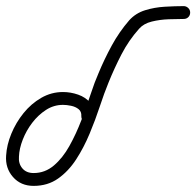

<svg xmlns="http://www.w3.org/2000/svg" viewBox="-26 -582 642 628"><path d="M260 -179Q251 -180 245.5 -186.5Q240 -193 240 -202Q241 -217 231 -225Q221 -233 206.5 -236Q192 -239 180 -239Q150 -239 124.5 -222.5Q99 -206 79.5 -180.5Q60 -155 48.5 -125.5Q37 -96 36 -70Q34 -47 47 -31.5Q60 -16 84 -16Q121 -16 150 -40.5Q179 -65 201 -104.5Q223 -144 240 -188.5Q257 -233 270.5 -274Q284 -315 296 -342Q315 -388 339.5 -433Q364 -478 397 -516Q418 -539 448.5 -548.5Q479 -558 513 -560Q547 -562 575 -562Q575 -562 575 -562Q575 -562 575 -562Q583 -562 589.5 -556Q596 -550 596 -541Q596 -532 590 -526Q584 -520 575 -520Q555 -520 526 -519Q497 -518 470.5 -511.5Q444 -505 429 -488Q395 -450 371.5 -404.5Q348 -359 329 -312Q315 -278 300.5 -234Q286 -190 267 -144.5Q248 -99 223 -60.5Q198 -22 164 2Q130 26 84 26Q42 26 16.5 -3Q-9 -32 -6 -73Q-4 -108 11 -144.5Q26 -181 51 -212Q76 -243 109 -262Q142 -281 180 -281Q205 -281 229.5 -272.5Q254 -264 269 -246Q284 -228 282 -199Q282 -190 275.5 -184.5Q269 -179 260 -179Z"/></svg>

Font: FRB American Cursive Medium
Style: Italic
Weight: 500
Italic angle: -25°
Version: Version 2.0;Modular Font Editor K font №1